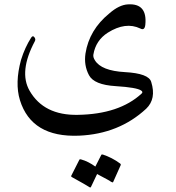

<svg xmlns="http://www.w3.org/2000/svg" viewBox="-20 -418 804 876"><path d="M620 -288Q553 -320 472 -269Q417 -234 406 -169Q404 -157 413 -143Q442 -95 550 -89Q659 -83 670 -44Q694 33 647 78Q523 193 341 201Q124 210 71 39Q47 -39 76 -145Q85 -174 96.5 -199Q108 -224 122 -246Q130 -258 137 -248Q144 -239 139 -230Q65 -91 115 -4Q180 109 335 106Q524 103 626 9Q634 2 624 -5Q604 -19 508 -25Q409 -31 386 -75Q362 -120 370 -174Q387 -282 479 -357Q502 -377 523 -387Q544 -397 563 -398Q653 -404 643 -305Q640 -277 620 -288ZM442 289Q443 286 449 287Q470 294 489.5 304Q509 314 528 328Q533 332 530 337L496 413Q494 416 486 411Q483 408 467 399.5Q451 391 423 376L395 435Q393 440 385 434Q381 431 361.5 420Q342 409 308 390Q303 387 305 384L342 311Q343 308 349 309Q367 314 383.5 322.5Q400 331 415 342Z"/></svg>

Font: Amiri
Style: Italic
Weight: 400
Italic angle: 10°
Designer: Khaled Hosny
Version: Version 0.113